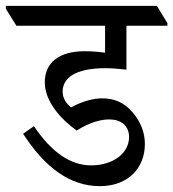

<svg xmlns="http://www.w3.org/2000/svg" viewBox="-59 -643 592 656"><path d="M282 -7C381 -7 436 -71 436 -151C436 -190 422 -226 395 -258C365 -294 330 -307 290 -307C262 -307 223 -298 184 -276C167 -289 155 -308 155 -330C155 -376 198 -410 300 -410C325 -410 347 -408 373 -405V-555H513V-564L477 -623H-39V-613L-3 -555H300V-463C270 -467 249 -468 230 -468C143 -468 94 -429 94 -362C94 -295 151 -234 203 -197C251 -227 288 -235 315 -235C353 -235 382 -214 382 -175C382 -119 327 -78 252 -78C181 -78 116 -124 57 -212L20 -186C94 -71 180 -7 282 -7Z"/></svg>

Font: Noto Serif Devanagari SemiCondensed
Style: Regular
Weight: 400
Width: 4
Designer: Universal Thirst, Indian Type Foundry and the Monotype Design Team
Foundry: Monotype Imaging Inc.
Version: Version 2.004